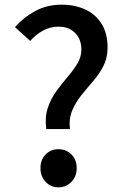

<svg xmlns="http://www.w3.org/2000/svg" viewBox="-20 -787 532 821"><path d="M178 -235Q171 -285 184 -324.5Q197 -364 220.5 -396.5Q244 -429 268.5 -457.5Q293 -486 310.5 -514.5Q328 -543 328 -576Q328 -604 316.5 -625.5Q305 -647 283.5 -660Q262 -673 230 -673Q195 -673 164.5 -656.5Q134 -640 109 -612L44 -671Q81 -713 131 -740Q181 -767 243 -767Q302 -767 346.5 -745.5Q391 -724 415.5 -683.5Q440 -643 440 -583Q440 -540 422.5 -505.5Q405 -471 379 -441Q353 -411 328.5 -380.5Q304 -350 289 -315Q274 -280 279 -235ZM230 14Q197 14 175 -9.5Q153 -33 153 -68Q153 -104 175 -126.5Q197 -149 230 -149Q263 -149 285.5 -126.5Q308 -104 308 -68Q308 -33 285.5 -9.5Q263 14 230 14Z"/></svg>

Font: Noto Sans TC Thin Medium
Style: Regular
Weight: 500
Version: Version 2.004-H2;hotconv 1.0.118;makeotfexe 2.5.65603